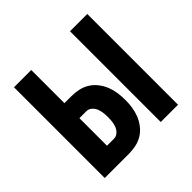

<svg xmlns="http://www.w3.org/2000/svg" viewBox="-139 -649 778 778"><g transform="rotate(-45 250.0 -260.0)"><path d="M361 0V-520H460V0ZM40 0V-520H139V-330H179Q200 -330 220.5 -325.5Q241 -321 258.5 -310Q276 -299 289 -282Q302 -265 309.5 -246Q317 -227 320 -206.5Q323 -186 323 -165Q323 -144 320 -123.5Q317 -103 309.5 -84Q302 -65 289 -48Q276 -31 258.5 -20Q241 -9 220.5 -4.5Q200 0 179 0ZM179 -86Q192 -86 202 -95Q212 -104 216.5 -115.5Q221 -127 222.5 -139.5Q224 -152 224 -165Q224 -178 222.5 -190.5Q221 -203 216.5 -214.5Q212 -226 202 -235Q192 -244 179 -244H139V-86Z"/></g></svg>

Font: Iosevka Term Semibold
Style: Regular
Weight: 600
Monospace: yes
Designer: Belleve Invis
Foundry: Belleve Invis
Version: Version 31.4.0